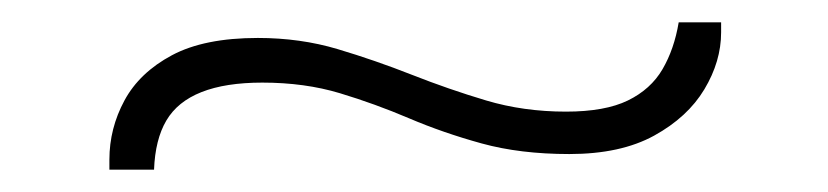

<svg xmlns="http://www.w3.org/2000/svg" viewBox="-20 -490 742 172"><path d="M490 -352Q446 -352 411.5 -361.5Q377 -371 346.5 -384Q316 -397 284.5 -406.5Q253 -416 215 -416Q182 -416 160.5 -407.5Q139 -399 129 -382Q119 -365 118 -338H78V-347Q78 -375 91.5 -400Q105 -425 134 -440.5Q163 -456 211 -456Q249 -456 282.5 -446Q316 -436 349 -423Q382 -410 415.5 -400Q449 -390 487 -390Q522 -390 542.5 -400Q563 -410 573.5 -428Q584 -446 588 -470H626V-461Q626 -435 611 -410Q596 -385 566 -368.5Q536 -352 490 -352Z"/></svg>

Font: Matangi Light
Style: Regular
Weight: 300
Designer: Prashant Pant
Foundry: The Graphic Ant
Version: Version 3.002